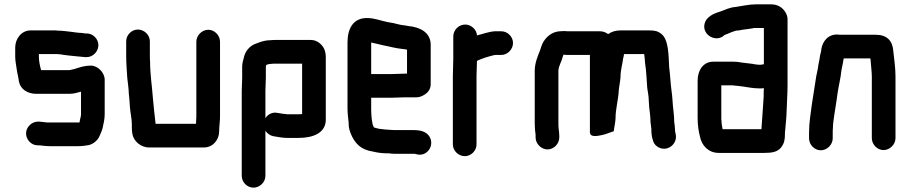

<svg xmlns="http://www.w3.org/2000/svg" viewBox="-20 -644 4192 884"><path d="M398 -342C372 -342 350 -335 328 -328C323 -326 319 -325 317 -325C311 -324 303 -321 298 -321H169V-322C164 -340 159 -362 159 -383V-395H244C249 -394 253 -394 257 -394C283 -389 313 -387 340 -384C350 -384 363 -381 372 -381H379C408 -381 433 -407 433 -436C433 -465 408 -490 379 -490H372C363 -492 352 -493 343 -493C340 -494 337 -494 333 -494C327 -495 320 -496 312 -497C289 -499 270 -503 246 -503C239 -504 233 -504 226 -504H121C78 -504 50 -465 50 -425V-383C50 -363 55 -342 57 -325C59 -308 65 -288 67 -270C73 -234 106 -212 147 -212H298C320 -212 335 -217 353 -222V-118C353 -109 350 -100 348 -92C348 -89 347 -85 346 -80H198C187 -81 173 -83 162 -84H155C126 -84 100 -59 100 -30C100 -1 124 25 153 25H160C169 25 180 28 190 28C198 29 206 29 213 29H339C358 29 372 27 389 24C410 19 430 2 438 -17C443 -29 450 -43 453 -57C457 -77 462 -95 462 -118V-277C462 -309 431 -342 398 -342Z M561 -454V-386C561 -353 564 -318 566 -285C568 -267 573 -232 573 -214C574 -204 575 -194 576 -183L578 -153C580 -124 587 -99 587 -71V-56C587 -46 588 -37 589 -30C594 5 627 35 667 35H919C960 35 989 0 989 -39C989 -64 994 -90 993 -118V-452C993 -481 968 -507 939 -507C910 -507 884 -481 884 -452V-116C884 -106 884 -97 883 -89C883 -84 883 -79 882 -74H696V-78C692 -115 687 -153 684 -192C680 -248 671 -302 671 -360C670 -369 670 -377 670 -386V-454C670 -483 644 -508 615 -508C586 -508 561 -483 561 -454Z M1204 -286V-338C1205 -341 1206 -344 1206 -345C1207 -345 1208 -345 1208 -346C1214 -348 1221 -350 1229 -350C1237 -351 1243 -351 1247 -351H1371V-119C1366 -118 1360 -118 1355 -118H1302C1300 -118 1298 -118 1295 -119C1285 -119 1268 -123 1259 -124C1233 -130 1212 -116 1202 -100V-226C1202 -240 1204 -273 1204 -286ZM1093 -226V166C1093 195 1118 220 1147 220C1176 220 1202 195 1202 166V-42C1211 -29 1223 -20 1238 -17C1258 -14 1280 -9 1302 -9H1355C1420 -9 1480 -31 1480 -93V-382C1480 -393 1478 -405 1473 -418C1464 -438 1441 -460 1412 -460H1247C1242 -460 1235 -460 1227 -459C1206 -459 1188 -454 1174 -449L1158 -443C1131 -434 1109 -409 1103 -380C1100 -367 1095 -354 1095 -337V-285C1095 -272 1093 -239 1093 -226Z M1783 -303H1689V-448C1691 -448 1693 -448 1695 -447C1711 -444 1731 -438 1746 -435C1774 -430 1800 -422 1829 -419L1846 -417L1854 -415V-305H1845C1832 -305 1798 -303 1783 -303ZM1845 -196H1898C1911 -196 1925 -201 1940 -212C1955 -223 1963 -238 1963 -257V-441C1961 -495 1914 -519 1861 -524L1844 -527L1828 -529C1815 -531 1804 -535 1790 -538L1766 -542C1734 -548 1706 -561 1669 -561C1606 -561 1580 -512 1580 -449V-142C1580 -114 1586 -86 1586 -61C1587 -52 1590 -42 1594 -31C1613 16 1641 46 1698 54C1718 59 1740 62 1764 62H1772C1779 63 1787 64 1794 64H1889L1897 66C1945 80 1982 27 1958 -14C1945 -36 1920 -45 1886 -45H1794C1785 -45 1774 -47 1764 -47C1757 -47 1741 -49 1735 -50C1727 -50 1712 -54 1706 -56C1704 -56 1701 -57 1701 -59C1700 -62 1695 -69 1695 -75C1691 -94 1689 -119 1689 -143V-194H1783C1798 -194 1831 -196 1845 -196Z M2342 -446C2342 -475 2317 -500 2288 -500H2258C2229 -498 2202 -487 2176 -481C2175 -507 2150 -531 2122 -531C2092 -531 2067 -506 2067 -476V-374C2067 -350 2065 -319 2065 -293V21C2065 50 2091 75 2120 75C2149 75 2174 50 2174 21V-295C2174 -316 2176 -346 2176 -363C2181 -367 2186 -368 2195 -372C2209 -377 2222 -382 2235 -385C2244 -387 2254 -391 2263 -391H2288C2317 -391 2342 -417 2342 -446Z M2555 -11V-18C2555 -37 2551 -51 2551 -70V-317C2551 -340 2566 -360 2570 -380L2574 -392H2576C2585 -391 2593 -391 2599 -391H2696V-36C2696 -10 2731 -18 2751 -22C2768 -25 2793 -36 2806 -40C2808 -60 2813 -78 2814 -98C2814 -145 2827 -183 2829 -229C2831 -250 2836 -270 2837 -290C2837 -323 2846 -348 2849 -375C2850 -379 2853 -389 2853 -395H2946C2948 -385 2949 -365 2950 -354C2956 -318 2957 -275 2960 -239C2962 -225 2967 -200 2967 -182L2969 -150C2972 -127 2975 -105 2975 -82C2976 -74 2977 -66 2978 -59C2978 -57 2978 -55 2979 -52V-41C2979 -33 2980 -24 2982 -13L2985 -2C2988 12 2995 24 3008 32C3050 59 3101 20 3091 -26L3089 -36C3088 -39 3088 -41 3088 -42C3088 -47 3088 -52 3087 -58C3087 -69 3084 -77 3084 -88C3084 -113 3080 -134 3078 -159L3076 -187C3075 -199 3074 -212 3072 -225C3067 -260 3066 -298 3061 -334C3058 -389 3059 -460 3026 -487C3009 -501 2995 -504 2969 -504H2838C2813 -504 2796 -498 2780 -487C2768 -496 2755 -500 2742 -500H2599C2594 -500 2588 -500 2580 -501C2568 -501 2557 -500 2548 -499C2511 -493 2482 -462 2472 -429L2466 -411C2455 -384 2442 -353 2442 -317V-73C2442 -55 2444 -38 2446 -23V-11C2446 18 2472 44 2501 44C2530 44 2555 18 2555 -11Z M3302 -86C3301 -91 3301 -96 3301 -101V-251H3350C3354 -251 3358 -251 3362 -250L3382 -248C3413 -245 3442 -237 3475 -237C3482 -237 3490 -237 3497 -238C3496 -225 3496 -211 3496 -198C3492 -146 3490 -100 3486 -53V-49H3307C3305 -62 3302 -72 3302 -86ZM3484 -346H3475C3471 -346 3467 -346 3464 -347C3459 -347 3453 -348 3445 -350C3429 -352 3411 -354 3395 -356L3376 -359C3367 -360 3358 -360 3349 -360H3264C3217 -360 3192 -319 3192 -273V-101C3192 -70 3196 -40 3203 -14C3211 26 3242 60 3289 60H3499C3534 60 3560 56 3577 34C3591 15 3594 -1 3594 -27C3594 -32 3594 -37 3595 -43C3598 -77 3601 -102 3602 -139C3603 -174 3606 -216 3606 -252V-556C3606 -567 3602 -578 3596 -588C3583 -609 3562 -624 3530 -624H3460C3428 -624 3396 -616 3367 -612C3340 -610 3318 -599 3297 -591C3266 -582 3232 -567 3224 -535C3211 -483 3278 -445 3316 -483C3336 -489 3358 -504 3382 -504C3405 -509 3429 -510 3452 -515H3497V-348C3492 -348 3489 -347 3484 -346Z M3814 -7V-34C3814 -39 3814 -46 3815 -57C3815 -67 3816 -76 3817 -84C3822 -125 3831 -172 3836 -213C3841 -249 3851 -285 3854 -320C3856 -332 3859 -345 3861 -355L3863 -367C3863 -369 3864 -372 3865 -375H3987C3987 -374 3987 -373 3988 -372L3990 -348C3991 -331 3994 -311 3994 -292V-8C3994 21 4019 47 4048 47C4077 47 4103 21 4103 -8V-291C4103 -331 4097 -372 4093 -408C4090 -457 4063 -484 4012 -484H3855C3848 -484 3842 -484 3837 -485C3793 -487 3766 -454 3761 -414C3761 -412 3761 -409 3760 -406C3756 -392 3755 -385 3753 -371C3751 -359 3747 -344 3746 -331C3743 -317 3741 -308 3738 -292C3732 -248 3724 -208 3718 -164C3713 -122 3705 -81 3705 -34V-7C3705 22 3730 48 3759 48C3788 48 3814 22 3814 -7Z"/></svg>

Font: Electronic
Style: ExHv
Weight: 900
Version: Version 1.011